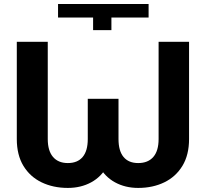

<svg xmlns="http://www.w3.org/2000/svg" viewBox="-20 -922 1021 952"><path d="M441.6 -835H267.8V-902.3H716.8V-835H532.4V-772.5H441.6ZM415.2 -432H541.8V-232.6Q541.8 -153.7 512.4 -99.6Q482.9 -45.5 432 -17.9Q381.2 9.8 316.4 9.8Q243.7 9.8 186.3 -17.9Q129 -45.5 96.1 -99.6Q63.3 -153.7 63.3 -232.6V-714.6H216.8V-232.6Q216.8 -174.4 242.8 -143.9Q268.8 -113.5 316.4 -113.5Q364.6 -113.5 389.9 -143.7Q415.2 -173.8 415.2 -232.6ZM766.4 -714.6H917.4V-232.6Q917.4 -153.7 884.5 -99.6Q851.6 -45.5 794.6 -17.9Q737.6 9.8 665.2 9.8Q601 9.8 550.3 -17.9Q499.6 -45.5 470.5 -99.6Q441.4 -153.7 441.4 -232.6V-432H567.6V-232.6Q567.6 -173.8 592.6 -143.7Q617.6 -113.5 665.2 -113.5Q713.8 -113.5 740.1 -143.7Q766.4 -173.8 766.4 -232.6Z"/></svg>

Font: Inter
Style: Regular
Weight: 400
Designer: Rasmus Andersson
Foundry: rsms
Version: Version 4.000;git-8c9346024